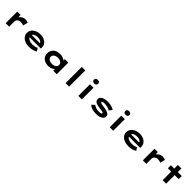

<svg xmlns="http://www.w3.org/2000/svg" viewBox="835 -3504 6207 6207"><g transform="rotate(45 3938.5 -400.5)"><path d="M209 0V-531H361L368 -332L318 -331Q334 -390 372 -437.5Q410 -485 462 -513.5Q514 -542 571 -542Q608 -542 643.5 -534Q679 -526 702 -512L659 -341Q638 -356 601.5 -364.5Q565 -373 530 -373Q491 -373 460.5 -361Q430 -349 409.5 -329Q389 -309 379 -285Q369 -261 369 -236V0Z M1284 10Q1173 10 1089.5 -25.5Q1006 -61 960 -123Q914 -185 914 -263Q914 -328 942 -379.5Q970 -431 1018.5 -467Q1067 -503 1130.5 -522.5Q1194 -542 1264 -542Q1335 -542 1395.5 -522.5Q1456 -503 1501.5 -467.5Q1547 -432 1572 -383Q1597 -334 1595 -274L1594 -225H1031L1008 -325H1464L1447 -302V-322Q1443 -349 1417.5 -369.5Q1392 -390 1352.5 -402Q1313 -414 1266 -414Q1212 -414 1166 -400Q1120 -386 1092 -355.5Q1064 -325 1064 -275Q1064 -232 1094.5 -197.5Q1125 -163 1180.5 -143Q1236 -123 1311 -123Q1387 -123 1434 -139.5Q1481 -156 1504 -168L1572 -66Q1535 -43 1489 -25.5Q1443 -8 1391 1Q1339 10 1284 10Z M2156 9Q2060 9 1990.5 -26Q1921 -61 1883.5 -123Q1846 -185 1846 -265Q1846 -346 1885 -408.5Q1924 -471 1994 -506.5Q2064 -542 2158 -542Q2213 -542 2260 -529.5Q2307 -517 2343 -497Q2379 -477 2400 -454.5Q2421 -432 2425 -411L2385 -405V-531H2543V0H2382V-148L2414 -134Q2412 -110 2390.5 -85Q2369 -60 2334 -38.5Q2299 -17 2253 -4Q2207 9 2156 9ZM2196 -126Q2255 -126 2297.5 -143.5Q2340 -161 2363.5 -192.5Q2387 -224 2387 -265Q2387 -307 2363.5 -338Q2340 -369 2297.5 -387.5Q2255 -406 2196 -406Q2139 -406 2096 -387.5Q2053 -369 2029 -338Q2005 -307 2005 -265Q2005 -224 2029 -192.5Q2053 -161 2096 -143.5Q2139 -126 2196 -126Z M2949 0V-740H3109V0Z M3533 0V-531H3693V0ZM3612 -646Q3567 -646 3542 -667.5Q3517 -689 3517 -729Q3517 -765 3542.5 -788Q3568 -811 3612 -811Q3657 -811 3682.5 -789.5Q3708 -768 3708 -729Q3708 -692 3682 -669Q3656 -646 3612 -646Z M4352 10Q4248 10 4164.5 -15Q4081 -40 4028 -92L4126 -181Q4163 -148 4222.5 -127.5Q4282 -107 4358 -107Q4380 -107 4401.5 -109Q4423 -111 4441 -116.5Q4459 -122 4470 -131Q4481 -140 4481 -153Q4481 -174 4446 -184Q4421 -191 4386 -195.5Q4351 -200 4319 -204Q4252 -214 4200 -224.5Q4148 -235 4111 -257Q4081 -277 4063.5 -305.5Q4046 -334 4046 -377Q4046 -416 4069 -446.5Q4092 -477 4132 -498.5Q4172 -520 4224.5 -531Q4277 -542 4336 -542Q4389 -542 4444.5 -533.5Q4500 -525 4550.5 -507.5Q4601 -490 4638 -461L4559 -361Q4532 -379 4493 -394Q4454 -409 4409 -418Q4364 -427 4317 -427Q4296 -427 4275.5 -425.5Q4255 -424 4238.5 -419Q4222 -414 4211 -406Q4200 -398 4200 -386Q4200 -379 4205 -372.5Q4210 -366 4219 -361Q4239 -349 4276.5 -342.5Q4314 -336 4358 -330Q4441 -319 4498.5 -302Q4556 -285 4590 -262Q4617 -244 4629.5 -220.5Q4642 -197 4642 -166Q4642 -112 4605.5 -73Q4569 -34 4504 -12Q4439 10 4352 10Z M4966 0V-531H5126V0ZM5045 -646Q5000 -646 4975 -667.5Q4950 -689 4950 -729Q4950 -765 4975.5 -788Q5001 -811 5045 -811Q5090 -811 5115.5 -789.5Q5141 -768 5141 -729Q5141 -692 5115 -669Q5089 -646 5045 -646Z M5825 10Q5714 10 5630.5 -25.5Q5547 -61 5501 -123Q5455 -185 5455 -263Q5455 -328 5483 -379.5Q5511 -431 5559.5 -467Q5608 -503 5671.5 -522.5Q5735 -542 5805 -542Q5876 -542 5936.5 -522.5Q5997 -503 6042.5 -467.5Q6088 -432 6113 -383Q6138 -334 6136 -274L6135 -225H5572L5549 -325H6005L5988 -302V-322Q5984 -349 5958.5 -369.5Q5933 -390 5893.5 -402Q5854 -414 5807 -414Q5753 -414 5707 -400Q5661 -386 5633 -355.5Q5605 -325 5605 -275Q5605 -232 5635.5 -197.5Q5666 -163 5721.5 -143Q5777 -123 5852 -123Q5928 -123 5975 -139.5Q6022 -156 6045 -168L6113 -66Q6076 -43 6030 -25.5Q5984 -8 5932 1Q5880 10 5825 10Z M6481 0V-531H6633L6640 -332L6590 -331Q6606 -390 6644 -437.5Q6682 -485 6734 -513.5Q6786 -542 6843 -542Q6880 -542 6915.5 -534Q6951 -526 6974 -512L6931 -341Q6910 -356 6873.5 -364.5Q6837 -373 6802 -373Q6763 -373 6732.5 -361Q6702 -349 6681.5 -329Q6661 -309 6651 -285Q6641 -261 6641 -236V0Z M7386 0V-695H7546V0ZM7232 -391V-531H7729V-391Z"/></g></svg>

Font: Lexend Zetta
Style: Bold
Weight: 700
Designer: Bonnie Shaver-Troup, Thomas Jockin
Foundry: Lexend
Version: Version 1.007